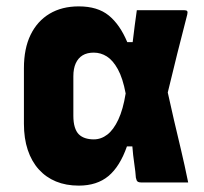

<svg xmlns="http://www.w3.org/2000/svg" viewBox="-20 -572 640 602"><path d="M227 -552Q286 -552 321 -523.5Q356 -495 379 -440H396Q399 -468 402.5 -492.5Q406 -517 409 -540Q447 -540 484.5 -540Q522 -540 558 -540Q565 -540 567 -537Q569 -534 567 -526Q551 -465 536 -404.5Q521 -344 506 -282Q515 -240 525.5 -195.5Q536 -151 547.5 -102.5Q559 -54 570 0Q529 0 494 0Q459 0 422 0Q417 0 413.5 -1.5Q410 -3 408.5 -6.5Q407 -10 406 -15Q405 -32 401 -59Q397 -86 395 -113H378Q356 -50 320 -20Q284 10 227 10Q187 10 155.5 -3Q124 -16 101.5 -41Q79 -66 67 -102Q55 -138 55 -184V-358Q55 -420 76 -463Q97 -506 135.5 -529Q174 -552 227 -552ZM274 -407Q253 -407 239 -398.5Q225 -390 217.5 -373.5Q210 -357 210 -333V-209Q210 -188 214.5 -173.5Q219 -159 227 -151Q235 -143 247 -139Q259 -135 274 -135Q297 -135 316.5 -150Q336 -165 351 -197Q366 -229 374 -279Q365 -327 349.5 -355Q334 -383 315 -395Q296 -407 274 -407Z"/></svg>

Font: Recursive ExtraBold
Style: Regular
Weight: 800
Version: Version 1.085